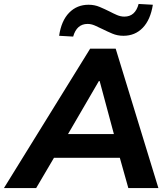

<svg xmlns="http://www.w3.org/2000/svg" viewBox="-71 -951 850 971"><path d="M0 0ZM-51 0 385 -705H514L730 0H578L535 -153H202L112 0ZM429 -541 273 -273H505L433 -541ZM299 -766 228 -770Q239 -846 278.5 -886.5Q318 -927 377 -927Q407 -927 433 -916Q459 -905 483 -893Q502 -883 520.5 -875Q539 -867 558 -867Q613 -867 630 -931L702 -927Q690 -851 651 -810.5Q612 -770 553 -770Q523 -770 497 -781Q471 -792 447 -804Q427 -814 408.5 -822Q390 -830 372 -830Q317 -830 299 -766Z"/></svg>

Font: Winston
Style: Bold Italic
Weight: 700
Italic angle: -9°
Designer: Original fonts by Vernon Adams / Changes by Cristiano Sobral
Foundry: Original fonts by Vernon Adams / Changes by Cristiano Sobral
Version: Version 2.503;July 17, 2020;FontCreator 13.0.0.2655 64-bit